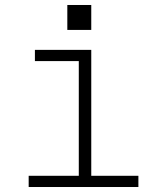

<svg xmlns="http://www.w3.org/2000/svg" viewBox="-20 -750 640 770"><path d="M95 0V-45H296V-505H120V-550H346V-45H535V0ZM250 -730H346V-630H250Z"/></svg>

Font: Tiny Thin
Style: Regular
Weight: 100
Monospace: yes
Designer: Philipp Nurullin, Konstantin Bulenkov
Foundry: JetBrains
Version: Version 2.251; ttfautohint (v1.8.4.7-5d5b)